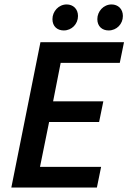

<svg xmlns="http://www.w3.org/2000/svg" viewBox="-20 -844 578 864"><path d="M31 0H416L435 -93H160L201 -295H426L445 -388H219L253 -561H519L538 -654H162ZM267 -707C303 -707 331 -736 331 -772C331 -804 309 -824 280 -824C244 -824 216 -793 216 -758C216 -725 238 -707 267 -707ZM469 -707C505 -707 533 -736 533 -772C533 -804 511 -824 482 -824C446 -824 418 -793 418 -758C418 -725 440 -707 469 -707Z"/></svg>

Font: Source Sans Pro Semibold
Style: Italic
Weight: 600
Italic angle: -11°
Designer: Paul D. Hunt
Foundry: Adobe Systems Incorporated
Version: Version 3.006;hotconv 1.0.111;makeotfexe 2.5.65597